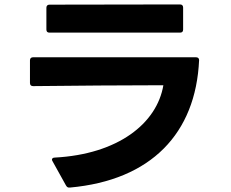

<svg xmlns="http://www.w3.org/2000/svg" viewBox="-20 -790 1040 865"><path d="M295 55C661 22 862 -189 877 -519C877 -527 872 -532 863 -532H129C120 -532 115 -527 115 -518V-416C115 -407 120 -402 129 -402C322 -404 536 -406 716 -406C687 -234 512 -95 226 -80C219 -80 214 -76 214 -71C214 -69 215 -66 217 -63L277 45C281 52 285 55 291 55H292ZM189 -755V-657C189 -647 194 -643 203 -643H791C800 -643 805 -647 805 -657V-756C805 -765 800 -770 791 -770L203 -769C194 -769 189 -764 189 -755Z"/></svg>

Font: LINE Seed JP App_OTF Bold
Style: Regular
Weight: 700
Designer: LINE & Fontrix & Fontworks
Version: Version 1.009